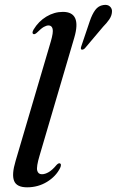

<svg xmlns="http://www.w3.org/2000/svg" viewBox="-20 -771 487 800"><path d="M289.5 -614 145 -123Q131 -76 135 -60.5Q139 -45 154.5 -45Q168 -45 183.2 -54Q198.5 -63 215.5 -83.5Q223.5 -92 229 -90.5Q238 -87.5 230.5 -71Q213 -36 175.8 -13.2Q138.5 9.5 93 9.5Q49.5 9.5 38.8 -17.2Q28 -44 45 -100.5L191.5 -597.5Q203 -636.5 199.2 -650.8Q195.5 -665 182.5 -665Q173.5 -665 162.5 -658.8Q151.5 -652.5 135 -636Q125 -626.5 119 -629Q111.5 -633 120 -648Q140.5 -682 173.2 -701.8Q206 -721.5 242 -721.5Q321 -721.5 289.5 -614ZM354 -682.5Q364 -712 377 -729.5Q390 -747 410.5 -750Q428.5 -753 438.2 -743.8Q448 -734.5 446.5 -721Q445.5 -705 435.2 -690Q425 -675 409.5 -659.5L333.5 -569.5Q326 -562.5 319.5 -564.5Q315 -567 318.5 -577.5Z"/></svg>

Font: Fraunces 72pt
Style: Italic
Weight: 400
Italic angle: -16°
Version: Version 1.000;[b76b70a41]